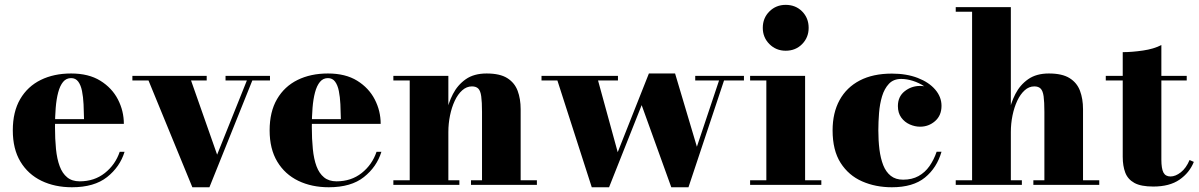

<svg xmlns="http://www.w3.org/2000/svg" viewBox="-20 -780 5060 810"><path d="M283.5 10Q211.5 10 155 -17.2Q98.5 -44.5 66.2 -98Q34 -151.5 34 -230Q34 -308.5 65.2 -362Q96.5 -415.5 152 -442.8Q207.5 -470 280 -470Q354 -470 403.2 -439.5Q452.5 -409 477.5 -360.5Q502.5 -312 502.5 -257.5H100.5V-277.5H334.5Q334 -309.5 332.5 -340.2Q331 -371 326 -396Q321 -421 310 -435.8Q299 -450.5 280 -450.5Q259.5 -450.5 246.2 -434.5Q233 -418.5 225.5 -390.2Q218 -362 215 -324.8Q212 -287.5 212 -244.5Q212 -193.5 216.2 -151.2Q220.5 -109 231.8 -78.8Q243 -48.5 263.5 -31.8Q284 -15 316 -15Q378 -15 422.2 -50Q466.5 -85 485 -139.5H505.5Q486 -76 431.8 -33Q377.5 10 283.5 10Z M1119 -460V-440.5H1044.5L863.5 10H791.5L606.5 -440.5H538.5V-460H852V-440.5H786L896 -127.5L1021.5 -440.5H931.5V-460Z M1367 10Q1295 10 1238.5 -17.2Q1182 -44.5 1149.8 -98Q1117.5 -151.5 1117.5 -230Q1117.5 -308.5 1148.8 -362Q1180 -415.5 1235.5 -442.8Q1291 -470 1363.5 -470Q1437.5 -470 1486.8 -439.5Q1536 -409 1561 -360.5Q1586 -312 1586 -257.5H1184V-277.5H1418Q1417.5 -309.5 1416 -340.2Q1414.5 -371 1409.5 -396Q1404.5 -421 1393.5 -435.8Q1382.5 -450.5 1363.5 -450.5Q1343 -450.5 1329.8 -434.5Q1316.5 -418.5 1309 -390.2Q1301.5 -362 1298.5 -324.8Q1295.5 -287.5 1295.5 -244.5Q1295.5 -193.5 1299.8 -151.2Q1304 -109 1315.2 -78.8Q1326.5 -48.5 1347 -31.8Q1367.5 -15 1399.5 -15Q1461.5 -15 1505.8 -50Q1550 -85 1568.5 -139.5H1589Q1569.5 -76 1515.2 -33Q1461 10 1367 10Z M1871.5 -460V-19.5H1918V0H1639.5V-19.5H1708.5V-440.5H1639.5V-460ZM2176.5 -319.5V-19.5H2245V0H1967V-19.5H2013.5V-308Q2013.5 -350 2010.2 -373.5Q2007 -397 1997.8 -406.2Q1988.5 -415.5 1971 -415.5Q1948.5 -415.5 1930 -399Q1911.5 -382.5 1898.5 -354.8Q1885.5 -327 1878.5 -292.8Q1871.5 -258.5 1871.5 -223L1855 -222.5Q1855 -259.5 1863 -302.2Q1871 -345 1890.8 -383.2Q1910.5 -421.5 1945 -445.8Q1979.5 -470 2033 -470Q2089 -470 2120 -450.5Q2151 -431 2163.8 -397Q2176.5 -363 2176.5 -319.5Z M3118.5 -460V-440.5H3034.5L2884.5 10H2812L2687 -336.5L2549.5 10H2476.5L2331.5 -440.5H2264.5V-460H2587V-440.5H2503L2586 -138L2717.5 -470H2828L2920 -161L3013.5 -440.5H2913V-460Z M3294.5 -566Q3254 -566 3226 -594Q3198 -622 3198 -662.5Q3198 -704 3226 -731.8Q3254 -759.5 3294.5 -759.5Q3336.5 -759.5 3364 -731.8Q3391.5 -704 3391.5 -662.5Q3391.5 -622 3364 -594Q3336.5 -566 3294.5 -566ZM3376.5 -460V-19.5H3445V0H3144.5V-19.5H3213V-440.5H3144.5V-460Z M3742.5 10Q3673.5 10 3616.8 -15Q3560 -40 3526.2 -93Q3492.5 -146 3492.5 -230Q3492.5 -304 3522 -357.8Q3551.5 -411.5 3607.2 -440.5Q3663 -469.5 3742.5 -469.5Q3804.5 -469.5 3851.8 -451.2Q3899 -433 3925.5 -402Q3952 -371 3952 -333.5Q3952 -293 3925 -269.2Q3898 -245.5 3861.5 -245.5Q3840 -245.5 3818.2 -255Q3796.5 -264.5 3782.2 -284Q3768 -303.5 3768 -332.5Q3768 -372.5 3796.5 -395Q3825 -417.5 3861.5 -417.5Q3896.5 -417.5 3923.8 -395.5Q3951 -373.5 3951 -333.5H3932Q3932 -358.5 3917.8 -379.2Q3903.5 -400 3880.5 -415.2Q3857.5 -430.5 3831.5 -438.8Q3805.5 -447 3782 -447Q3749.5 -447 3730.2 -426.5Q3711 -406 3701.2 -373.8Q3691.5 -341.5 3688.5 -303.5Q3685.5 -265.5 3685.5 -230Q3685.5 -187 3690.2 -149.2Q3695 -111.5 3706.2 -83Q3717.5 -54.5 3738 -38.2Q3758.5 -22 3790 -22Q3827.5 -22 3855 -37.2Q3882.5 -52.5 3901.2 -79.2Q3920 -106 3931.5 -140H3952Q3932.5 -72 3882.2 -31Q3832 10 3742.5 10Z M4012 0V-19.5H4081V-730.5H4012V-750H4244.5V-19.5H4291V0ZM4339.5 0V-19.5H4386V-308Q4386 -350 4382.8 -373.5Q4379.5 -397 4370.2 -406.2Q4361 -415.5 4343.5 -415.5Q4321 -415.5 4302.8 -399Q4284.5 -382.5 4271.5 -354.8Q4258.5 -327 4251.5 -292.8Q4244.5 -258.5 4244.5 -223L4228 -222.5Q4228 -259.5 4236 -302.2Q4244 -345 4263.5 -383.2Q4283 -421.5 4317.5 -445.8Q4352 -470 4405 -470Q4461 -470 4492.2 -450.5Q4523.5 -431 4536.2 -397Q4549 -363 4549 -319.5V-19.5H4617.5V0Z M4845.5 7Q4793.5 7 4765.8 -8.2Q4738 -23.5 4727.2 -51.8Q4716.5 -80 4716.5 -118.5V-560Q4755.5 -560 4801.8 -566.8Q4848 -573.5 4879.5 -590V-106.5Q4879.5 -69 4888.2 -52.2Q4897 -35.5 4918 -35.5Q4939 -35.5 4961.5 -53Q4984 -70.5 4998.5 -105L5016.5 -97Q4998 -51 4956 -22Q4914 7 4845.5 7ZM4645 -440.5V-460H4986.5V-440.5Z"/></svg>

Font: Bodoni Moda ExtraBold
Style: Regular
Weight: 800
Version: Version 2.005